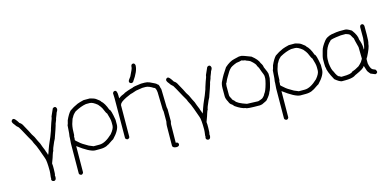

<svg xmlns="http://www.w3.org/2000/svg" viewBox="-79 -1138 3595 1782"><g transform="rotate(-15 1718.5 -247.5)"><path d="M443.4 -482.4Q459 -482.4 462.9 -460.9V-459Q462.9 -446.3 449.2 -425.8Q449.2 -421.4 431.6 -378.9Q431.6 -370.1 414.1 -330.1Q414.1 -324.2 398.4 -277.3L375 -210.9Q375 -203.6 357.4 -171.9Q328.1 -108.4 328.1 -91.8Q323.2 -87.4 314.5 -60.5Q310.1 -42.5 287.1 17.6L289.1 41V72.3Q289.1 124 283.2 132.8L285.2 144.5Q285.2 179.7 261.7 179.7Q240.2 176.3 240.2 158.2Q240.2 148.4 244.1 148.4L242.2 144.5V136.7Q248 94.7 248 78.1Q248 -20 236.3 -46.9Q199.2 -152.8 189.5 -173.8Q165.5 -218.8 162.1 -232.4Q146.5 -256.8 95.7 -351.6Q94.2 -351.6 76.2 -384.8Q53.2 -402.8 43 -421.9Q25.4 -441.4 25.4 -457Q31.7 -474.6 46.9 -474.6Q61 -474.6 91.8 -423.8Q111.8 -413.6 125 -384.8L156.2 -328.1Q173.8 -289.1 193.4 -261.7Q214.4 -214.8 228.5 -189.5Q240.2 -154.8 255.9 -119.1Q255.9 -114.3 267.6 -85.9Q267.6 -83 271.5 -68.4Q277.8 -74.7 289.1 -113.3Q304.2 -155.8 314.5 -177.7Q335.9 -223.1 355.5 -279.3Q355.5 -284.2 377 -347.7Q394.5 -390.1 394.5 -404.3L425.8 -474.6Q436 -482.4 443.4 -482.4Z M720.7 -474.6H781.2Q822.3 -465.3 837.9 -453.1Q875 -427.2 875 -419.9Q906.2 -393.6 929.7 -326.2Q943.8 -326.2 960.9 -220.7V-175.8Q960.9 -123 892.6 -52.7Q889.6 -52.7 837.9 -17.6Q834 -17.6 818.4 -7.8Q791.5 3.9 755.9 3.9H703.1Q652.3 1 544.9 -80.1V-78.1Q543 89.8 543 171.9Q536.6 189.5 521.5 189.5Q502 183.6 502 169.9Q503.9 -85.4 503.9 -115.2Q507.8 -152.8 507.8 -168V-181.6Q511.7 -189.9 517.6 -287.1Q522.5 -293.5 531.2 -332Q556.6 -388.2 580.1 -412.1Q615.7 -438 660.2 -457Q680.2 -464.8 720.7 -474.6ZM552.7 -181.6Q548.8 -175.3 548.8 -169.9V-150.4L546.9 -138.7Q546.9 -132.3 576.2 -109.4Q596.7 -88.4 658.2 -54.7L691.4 -41Q697.8 -37.1 703.1 -37.1H757.8Q813 -37.1 882.8 -103.5Q919.9 -147.5 919.9 -177.7V-210.9Q919.9 -238.8 900.4 -298.8Q894.5 -298.8 871.1 -355.5Q864.3 -370.1 839.8 -398.4Q796.9 -433.6 769.5 -433.6H732.4Q682.1 -425.3 623 -392.6Q592.8 -366.2 585.9 -345.7Q579.6 -345.7 562.5 -287.1Q552.7 -248 552.7 -181.6Z M1310.5 -484.4Q1334.5 -484.4 1357.4 -474.6Q1418.5 -447.8 1421.9 -437.5Q1434.1 -437.5 1441.4 -394.5Q1445.3 -394.5 1445.3 -375Q1449.2 -242.2 1449.2 -214.8V-212.9Q1453.1 -193.8 1453.1 -191.4V-74.2Q1447.3 -55.7 1447.3 -44.9V-31.2Q1447.3 27.3 1445.3 128.9Q1470.7 128.9 1470.7 150.4Q1470.7 166 1449.2 169.9H1435.5Q1404.3 165 1404.3 146.5Q1406.2 1 1406.2 -44.9Q1406.2 -57.1 1412.1 -84V-179.7Q1412.1 -182.1 1408.2 -201.2V-207Q1408.2 -234.4 1404.3 -367.2Q1399.4 -414.1 1382.8 -414.1Q1337.9 -443.4 1308.6 -443.4H1277.3L1214.8 -433.6Q1165.5 -416 1158.2 -416L1109.4 -394.5Q1048.8 -363.8 1048.8 -345.7Q1044.9 -345.2 1044.9 -341.8Q1043 -127 1043 -37.1Q1043 -21.5 1021.5 -17.6Q1002 -23.4 1002 -37.1Q1003.9 -341.8 1003.9 -419.9Q1003.9 -428.7 1002 -464.8Q1008.3 -482.4 1023.4 -482.4Q1044.9 -482.4 1044.9 -431.6V-406.2H1046.9Q1070.8 -425.3 1101.6 -435.5Q1101.6 -439.5 1140.6 -453.1Q1181.6 -466.8 1187.5 -466.8Q1199.2 -476.1 1275.4 -484.4ZM1252 -683.6Q1267.6 -683.6 1271.5 -662.1Q1271.5 -606 1210.9 -521.5Q1210.9 -515.6 1193.4 -511.7Q1171.9 -515.1 1171.9 -533.2Q1171.9 -543 1197.3 -574.2Q1230.5 -639.6 1230.5 -652.3Q1230.5 -683.6 1252 -683.6Z M1927.2 -482.4Q1942.9 -482.4 1946.8 -460.9V-459Q1946.8 -446.3 1933.1 -425.8Q1933.1 -421.4 1915.5 -378.9Q1915.5 -370.1 1897.9 -330.1Q1897.9 -324.2 1882.3 -277.3L1858.9 -210.9Q1858.9 -203.6 1841.3 -171.9Q1812 -108.4 1812 -91.8Q1807.1 -87.4 1798.3 -60.5Q1793.9 -42.5 1771 17.6L1772.9 41V72.3Q1772.9 124 1767.1 132.8L1769 144.5Q1769 179.7 1745.6 179.7Q1724.1 176.3 1724.1 158.2Q1724.1 148.4 1728 148.4L1726.1 144.5V136.7Q1731.9 94.7 1731.9 78.1Q1731.9 -20 1720.2 -46.9Q1683.1 -152.8 1673.3 -173.8Q1649.4 -218.8 1646 -232.4Q1630.4 -256.8 1579.6 -351.6Q1578.1 -351.6 1560.1 -384.8Q1537.1 -402.8 1526.9 -421.9Q1509.3 -441.4 1509.3 -457Q1515.6 -474.6 1530.8 -474.6Q1544.9 -474.6 1575.7 -423.8Q1595.7 -413.6 1608.9 -384.8L1640.1 -328.1Q1657.7 -289.1 1677.2 -261.7Q1698.2 -214.8 1712.4 -189.5Q1724.1 -154.8 1739.7 -119.1Q1739.7 -114.3 1751.5 -85.9Q1751.5 -83 1755.4 -68.4Q1761.7 -74.7 1772.9 -113.3Q1788.1 -155.8 1798.3 -177.7Q1819.8 -223.1 1839.4 -279.3Q1839.4 -284.2 1860.8 -347.7Q1878.4 -390.1 1878.4 -404.3L1909.7 -474.6Q1919.9 -482.4 1927.2 -482.4Z M2218.3 -492.2H2243.7Q2251.5 -492.2 2331.5 -460.9Q2386.2 -418 2397.9 -380.9Q2415.5 -355.5 2415.5 -337.9Q2442.9 -276.9 2442.9 -267.6V-224.6Q2423.3 -122.1 2405.8 -99.6Q2399.4 -76.2 2364.7 -37.1Q2364.7 -30.8 2312 -7.8Q2295.4 -3.9 2290.5 -3.9Q2157.7 -3.9 2157.7 -13.7Q2117.7 -18.6 2060.1 -58.6Q2043 -76.2 2042.5 -78.1Q2023.4 -85.9 2013.2 -115.2Q1995.6 -146.5 1995.6 -169.9V-248Q1995.6 -291 2011.2 -316.4Q2034.7 -366.7 2077.6 -427.7Q2127 -471.7 2169.4 -480.5ZM2036.6 -255.9V-169.9Q2036.6 -155.8 2052.2 -130.9Q2052.2 -122.1 2073.7 -105.5Q2087.9 -78.1 2177.2 -48.8Q2248.5 -44.9 2284.7 -44.9Q2331.1 -58.1 2335.4 -68.4Q2347.7 -77.1 2356.9 -97.7Q2374 -116.7 2392.1 -183.6Q2401.9 -221.7 2401.9 -232.4V-257.8Q2401.9 -265.1 2384.3 -306.6Q2374.5 -342.3 2358.9 -363.3Q2358.9 -381.8 2312 -421.9Q2305.2 -427.7 2271 -439.5Q2271 -444.3 2241.7 -447.3Q2241.7 -450.7 2231.9 -451.2Q2215.8 -445.3 2181.2 -441.4Q2126.5 -420.9 2114.7 -404.3Q2100.1 -392.1 2069.8 -337.9Q2057.1 -318.8 2044.4 -287.1Q2038.1 -287.1 2036.6 -255.9Z M2692.9 -474.6H2753.4Q2794.4 -465.3 2810.1 -453.1Q2847.2 -427.2 2847.2 -419.9Q2878.4 -393.6 2901.9 -326.2Q2916 -326.2 2933.1 -220.7V-175.8Q2933.1 -123 2864.7 -52.7Q2861.8 -52.7 2810.1 -17.6Q2806.2 -17.6 2790.5 -7.8Q2763.7 3.9 2728 3.9H2675.3Q2624.5 1 2517.1 -80.1V-78.1Q2515.1 89.8 2515.1 171.9Q2508.8 189.5 2493.7 189.5Q2474.1 183.6 2474.1 169.9Q2476.1 -85.4 2476.1 -115.2Q2480 -152.8 2480 -168V-181.6Q2483.9 -189.9 2489.7 -287.1Q2494.6 -293.5 2503.4 -332Q2528.8 -388.2 2552.2 -412.1Q2587.9 -438 2632.3 -457Q2652.3 -464.8 2692.9 -474.6ZM2524.9 -181.6Q2521 -175.3 2521 -169.9V-150.4L2519 -138.7Q2519 -132.3 2548.3 -109.4Q2568.8 -88.4 2630.4 -54.7L2663.6 -41Q2669.9 -37.1 2675.3 -37.1H2730Q2785.2 -37.1 2855 -103.5Q2892.1 -147.5 2892.1 -177.7V-210.9Q2892.1 -238.8 2872.6 -298.8Q2866.7 -298.8 2843.3 -355.5Q2836.4 -370.1 2812 -398.4Q2769 -433.6 2741.7 -433.6H2704.6Q2654.3 -425.3 2595.2 -392.6Q2564.9 -366.2 2558.1 -345.7Q2551.8 -345.7 2534.7 -287.1Q2524.9 -248 2524.9 -181.6Z M3397.9 -486.3Q3413.6 -486.3 3417.5 -464.8V-382.8Q3417.5 -314.5 3409.7 -294.9Q3409.7 -261.7 3364.7 -175.8Q3359.9 -175.8 3356.9 -160.2V-121.1Q3365.2 -75.7 3382.3 -60.5Q3386.2 -56.6 3411.6 -46.9Q3421.4 -32.2 3421.4 -25.4Q3421.4 -9.8 3399.9 -5.9L3356.9 -23.4Q3331.5 -52.7 3331.5 -58.6L3315.9 -107.4H3314Q3307.1 -85.4 3228 -50.8Q3224.6 -50.8 3202.6 -37.1Q3173.8 -23.4 3114.7 -23.4H3081.5Q3057.6 -27.8 3019 -60.5Q2970.2 -148.9 2970.2 -185.5Q2966.8 -185.5 2966.3 -224.6V-263.7Q2966.3 -285.2 2983.9 -343.8Q2991.7 -377.9 3032.7 -429.7Q3054.7 -457.5 3103 -468.8Q3157.7 -478.5 3181.2 -478.5H3235.8Q3253.9 -478.5 3294.4 -453.1Q3337.4 -396 3337.4 -355.5Q3355 -308.6 3355 -275.4V-255.9H3356.9Q3367.2 -268.1 3376.5 -359.4V-464.8Q3379.9 -486.3 3397.9 -486.3ZM3007.3 -252V-216.8Q3014.6 -152.8 3030.8 -130.9Q3054.7 -74.2 3071.8 -74.2L3087.4 -64.5H3101.1Q3186 -64.5 3196.8 -84Q3228 -93.3 3267.1 -117.2Q3306.6 -152.3 3310.1 -169.9Q3315.9 -169.9 3315.9 -179.7V-183.6Q3315.9 -221.7 3314 -289.1Q3292.5 -371.1 3292.5 -378.9Q3288.1 -383.3 3269 -418Q3258.8 -429.7 3230 -437.5H3183.1Q3077.6 -426.3 3077.6 -414.1Q3043 -384.8 3024.9 -334Q3007.3 -280.3 3007.3 -252Z"/></g></svg>

Font: CEF Fonts CJK
Style: Regular
Weight: 400
Designer: PartyBoss (派对大魔王)
Version: Release 2.25